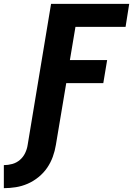

<svg xmlns="http://www.w3.org/2000/svg" viewBox="-85 -755 705 1000"><path d="M-65 225V105Q-43 105 -21 99Q1 93 18.5 78Q36 63 46 42Q56 21 59 0L181 -735H588L569 -615H308L279 -442H473L453 -322H260L206 0Q201 31 190 61.5Q179 92 160.5 119Q142 146 115.5 167.5Q89 189 59 202Q29 215 -2.5 220Q-34 225 -65 225Z"/></svg>

Font: Iosevka Curly Heavy Extended
Style: Italic
Weight: 900
Width: 7
Italic angle: -9°
Monospace: yes
Designer: Belleve Invis
Foundry: Belleve Invis
Version: Version 11.1.0; ttfautohint (v1.8.3)